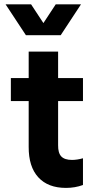

<svg xmlns="http://www.w3.org/2000/svg" viewBox="-20 -872 449 905"><path d="M31.2 -503.9H115.2V-628.9H253.9V-503.9H371.1V-395.5H253.9V-187.5Q253.4 -150.9 269 -134.5Q284.7 -118.2 319.3 -118.2Q343.3 -118.2 371.1 -126V0Q333.5 13.7 291 13.7Q206.1 13.7 160.4 -36.4Q114.7 -86.4 115.2 -179.7V-395.5H31.2ZM126.5 -851.6 184.6 -763.2 242.7 -851.6H361.8L266.1 -706.1H102.1L6.3 -851.6Z"/></svg>

Font: Wanted Sans
Style: Bold
Weight: 700
Designer: Original Design by Kil Hyung-jin and Kang Hanbin, Wanted Lab, Inc; Hangeul from Source Han Sans by Jang Soo-young and Ka
Foundry: Wanted Lab, Inc.
Version: Version 1.000